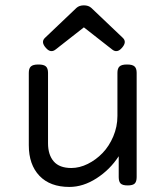

<svg xmlns="http://www.w3.org/2000/svg" viewBox="-20 -702 640 732"><path d="M463.9 -456.1Q443.8 -456.1 435.8 -448.7Q427.7 -441.4 427.7 -424.3V-259.8Q427.7 -219.2 411.9 -181.9Q396 -144.5 371.1 -118.7Q346.2 -92.8 314.7 -77.1Q283.2 -61.5 252 -61.5Q206.5 -61.5 184.8 -86.7Q163.1 -111.8 163.1 -155.8V-424.3Q163.1 -441.4 155 -448.7Q147 -456.1 127 -456.1H126Q106 -456.1 97.9 -448.7Q89.8 -441.4 89.8 -424.3V-148.4Q89.8 -74.2 130.4 -31.7Q170.9 10.7 244.6 10.7Q296.9 10.7 348.1 -22.2Q399.4 -55.2 432.6 -106.4V-26.9Q432.6 -9.8 439.9 -2.4Q447.3 4.9 466.3 4.9H467.3Q486.3 4.9 493.7 -2.4Q501 -9.8 501 -26.9V-424.3Q501 -441.4 492.9 -448.7Q484.9 -456.1 464.8 -456.1ZM271.5 -671.9 151.9 -558.1Q134.3 -542 155.3 -519Q173.3 -498.5 191.9 -513.2L299.8 -597.7L407.7 -513.2Q426.3 -498.5 444.3 -519Q465.3 -542 447.8 -558.1L328.1 -671.9Q317.4 -681.6 299.8 -681.6Q282.2 -681.6 271.5 -671.9Z"/></svg>

Font: Courier Prime Code
Style: Regular
Weight: 400
Designer: Alan Dague-Greene
Foundry: Quote-Unquote Apps
Version: Version 3.18